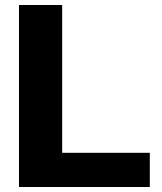

<svg xmlns="http://www.w3.org/2000/svg" viewBox="-20 -749 650 769"><path d="M56 0V-729H229V-137H580V0Z"/></svg>

Font: Hubot Sans Condensed ExtraLight
Style: Bold
Weight: 700
Version: Version 2.000